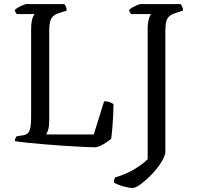

<svg xmlns="http://www.w3.org/2000/svg" viewBox="-20 -724 968 944"><path d="M451 0Q425 0 385 -2Q345 -4 298 -7Q251 -10 204 -14Q157 -18 117.5 -22Q78 -26 53 -30Q53 -38 56 -44.5Q59 -51 62 -54L88 -58Q106 -60 115.5 -68Q125 -76 129 -95Q133 -114 133 -148V-578Q133 -603 136 -619Q139 -635 143.5 -644Q148 -653 150 -655H63Q59 -658 56 -664.5Q53 -671 53 -675Q58 -681 69.5 -687.5Q81 -694 93 -699Q105 -704 110 -704H296Q300 -700 304 -691.5Q308 -683 308 -672L268 -659Q250 -653 240 -643Q230 -633 226 -616.5Q222 -600 222 -572V-127Q222 -104 217 -87Q212 -70 207 -63H441L492 -226Q510 -226 521.5 -221Q533 -216 538 -212Q538 -187 536.5 -156.5Q535 -126 532.5 -97Q530 -68 527 -42Q519 -35 504.5 -25Q490 -15 475 -8Q460 -1 451 0ZM632 200Q613 200 585 192Q557 184 540 173Q540 165 542 158Q544 151 547 148Q599 133 640.5 108Q682 83 706 59V-578Q706 -610 711.5 -630Q717 -650 723 -655H625Q621 -658 618 -664.5Q615 -671 615 -675Q620 -681 631.5 -687.5Q643 -694 654.5 -699Q666 -704 672 -704H868Q871 -701 875.5 -692Q880 -683 880 -672L840 -659Q823 -653 812.5 -644Q802 -635 797.5 -618.5Q793 -602 793 -572V28Q788 51 768.5 80.5Q749 110 722.5 137Q696 164 671.5 182Q647 200 632 200Z"/></svg>

Font: Texturina Medium 12pt Light
Style: Regular
Weight: 300
Version: Version 1.002